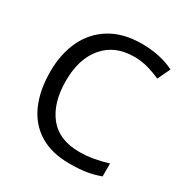

<svg xmlns="http://www.w3.org/2000/svg" viewBox="-168 -860 969 1006"><g transform="rotate(30 316.0 -357.0)"><path d="M403 -645Q288 -645 222 -568Q156 -491 156 -357Q156 -224 217.5 -146.5Q279 -69 402 -69Q449 -69 491 -77Q533 -85 573 -97V-19Q533 -4 490.5 3Q448 10 389 10Q280 10 207 -35Q134 -80 97.5 -163Q61 -246 61 -358Q61 -466 100.5 -548.5Q140 -631 217 -677.5Q294 -724 404 -724Q517 -724 601 -682L565 -606Q532 -621 491.5 -633Q451 -645 403 -645Z"/></g></svg>

Font: Noto Sans Kharoshthi
Style: Regular
Weight: 400
Designer: Monotype Design Team
Foundry: Monotype Imaging Inc.
Version: Version 2.004; ttfautohint (v1.8.4.7-5d5b)